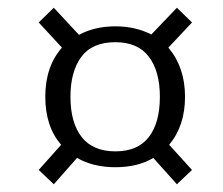

<svg xmlns="http://www.w3.org/2000/svg" viewBox="-20 -544 576 496"><path d="M138 -170Q97 -217 97 -294Q97 -372 140 -421L80 -486L119 -524L184 -454Q225 -476 278 -476Q329 -476 371 -455L437 -524L476 -486L415 -421Q458 -370 458 -294Q458 -219 417 -170L476 -105L437 -68L376 -136Q336 -112 278 -112Q221 -112 179 -136L119 -68L80 -105ZM393 -294Q393 -360 364.5 -397.5Q336 -435 278 -435Q218 -435 190 -397Q162 -359 162 -294Q162 -227 191 -190Q220 -153 278 -153Q336 -153 364.5 -190Q393 -227 393 -294Z"/></svg>

Font: Caladea
Style: Italic
Weight: 400
Italic angle: -9°
Designer: Carolina Giovagnoli and Andres Torresi
Foundry: Carolina Giovagnoli & Andres Torresi
Version: Version 1.001